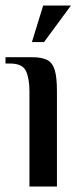

<svg xmlns="http://www.w3.org/2000/svg" viewBox="-22 -678 293 698"><path d="M85 0V-347Q85 -392 72.5 -419.5Q60 -447 15 -447H-2V-470H95Q130 -470 149.5 -460Q169 -450 177 -423.5Q185 -397 185 -347V0ZM94 -525 135 -658H236L138 -525Z"/></svg>

Font: El Messiri Medium
Style: Regular
Weight: 500
Designer: Mohamed Gaber
Foundry: Kief Type Foundry
Version: Version 2.020; ttfautohint (v1.8.3)